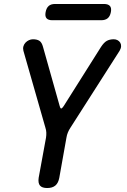

<svg xmlns="http://www.w3.org/2000/svg" viewBox="-20 -938 640 968"><path d="M218 10Q192 10 181.5 -2.5Q171 -15 175 -42L212 -244Q214 -257 213.5 -269.5Q213 -282 209 -294L98 -682Q95 -694 98 -704.5Q101 -715 108.5 -723Q116 -731 126 -735.5Q136 -740 146 -740Q167 -740 179 -732Q191 -724 197 -701L281 -403Q284 -391 288.5 -391Q293 -391 301 -403L489 -701Q504 -724 518.5 -732Q533 -740 554 -740Q564 -740 572.5 -735.5Q581 -731 586 -723Q591 -715 590.5 -704.5Q590 -694 583 -682L335 -294Q327 -282 322 -269.5Q317 -257 315 -244L279 -42Q274 -15 259 -2.5Q244 10 218 10ZM244 -836Q223 -836 214.5 -846Q206 -856 210 -877Q214 -898 225.5 -908Q237 -918 258 -918H504Q525 -918 534 -908Q543 -898 539 -877Q535 -856 523 -846Q511 -836 490 -836Z"/></svg>

Font: Maple Mono NL Medium
Style: Italic
Weight: 500
Italic angle: -10°
Monospace: yes
Designer: subframe7536
Version: Version 7.000